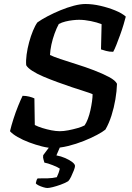

<svg xmlns="http://www.w3.org/2000/svg" viewBox="-20 -740 658 960"><path d="M244 0Q221 0 189.5 -8Q158 -16 126 -28Q94 -40 68 -55Q42 -70 30 -84Q36 -110 47 -144.5Q58 -179 71 -211Q84 -243 93 -261Q110 -261 126 -257Q142 -253 152 -248L154 -115Q169 -107 191.5 -100Q214 -93 237 -88.5Q260 -84 279 -84Q298 -84 321.5 -88.5Q345 -93 367.5 -99.5Q390 -106 403 -113Q412 -126 419.5 -146Q427 -166 432 -188.5Q437 -211 440 -232.5Q443 -254 443 -269Q430 -275 402.5 -283.5Q375 -292 339.5 -304Q304 -316 267 -329.5Q230 -343 197 -357Q164 -371 141 -386Q118 -401 111 -414Q109 -437 113 -467Q117 -497 125.5 -528.5Q134 -560 145 -586.5Q156 -613 167 -628Q188 -643 218.5 -659Q249 -675 283 -689Q317 -703 349.5 -711.5Q382 -720 407 -720Q443 -720 482 -711Q521 -702 555.5 -688Q590 -674 609 -657Q605 -641 597.5 -616Q590 -591 580.5 -565Q571 -539 562 -516Q553 -493 546 -481Q526 -481 510 -485.5Q494 -490 485 -493L488 -619Q466 -628 434.5 -634.5Q403 -641 375 -641Q362 -641 344 -639Q326 -637 307.5 -632.5Q289 -628 274 -620Q263 -600 253 -572.5Q243 -545 237 -517Q231 -489 230 -465Q246 -457 281.5 -445Q317 -433 362 -419Q407 -405 450 -388.5Q493 -372 525 -355Q557 -338 565 -321Q564 -285 557 -243.5Q550 -202 537.5 -162.5Q525 -123 507 -92Q494 -81 465 -65.5Q436 -50 398.5 -35Q361 -20 320.5 -10Q280 0 244 0ZM217 200Q209 200 196 196Q183 192 172 186.5Q161 181 159 176Q162 166 162.5 162.5Q163 159 168 152Q197 152 219.5 151.5Q242 151 264 146Q269 136 273 124.5Q277 113 279 103Q269 96 244 86Q219 76 202 73Q201 67 197.5 57.5Q194 48 196 36Q207 21 224 -1.5Q241 -24 252 -37H294L262 37Q285 41 306.5 50.5Q328 60 341.5 70.5Q355 81 355 90Q355 97 349 112.5Q343 128 335.5 143.5Q328 159 321 166Q304 176 283 183.5Q262 191 244 195.5Q226 200 217 200Z"/></svg>

Font: Texturina Medium 12pt SemiBold
Style: Italic
Weight: 600
Italic angle: -11°
Version: Version 1.002